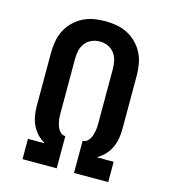

<svg xmlns="http://www.w3.org/2000/svg" viewBox="-110 -832 821 922"><g transform="rotate(15 300.0 -371.5)"><path d="M87 0V-101H168V-103Q147 -115 131 -132.5Q115 -150 105 -171.5Q95 -193 91 -216.5Q87 -240 87 -264V-530Q87 -558 92 -586.5Q97 -615 110 -640.5Q123 -666 143.5 -686.5Q164 -707 189.5 -720Q215 -733 243 -738Q271 -743 300 -743Q329 -743 357 -738Q385 -733 410.5 -720Q436 -707 456.5 -686.5Q477 -666 490 -640.5Q503 -615 508 -586.5Q513 -558 513 -530V-264Q513 -240 509 -216.5Q505 -193 495 -171.5Q485 -150 469 -132.5Q453 -115 432 -103V-101H513V0H343V-160H344Q355 -160 363.5 -166.5Q372 -173 377.5 -182Q383 -191 386 -201Q389 -211 391 -221.5Q393 -232 393.5 -242.5Q394 -253 394 -264V-530Q394 -551 389.5 -571.5Q385 -592 372.5 -608.5Q360 -625 340.5 -633.5Q321 -642 300 -642Q279 -642 259.5 -633.5Q240 -625 227.5 -608.5Q215 -592 210.5 -571.5Q206 -551 206 -530V-264Q206 -253 206.5 -242.5Q207 -232 209 -221.5Q211 -211 214 -201Q217 -191 222.5 -182Q228 -173 236.5 -166.5Q245 -160 256 -160H257V0Z"/></g></svg>

Font: Iosevka Slab Extended
Style: Bold
Weight: 700
Width: 7
Monospace: yes
Designer: Belleve Invis
Foundry: Belleve Invis
Version: Version 11.1.0; ttfautohint (v1.8.3)